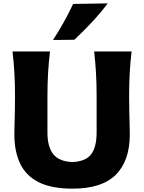

<svg xmlns="http://www.w3.org/2000/svg" viewBox="-20 -1107 857 1142"><path d="M410.6 15.1Q287.1 15.1 210.9 -22.9Q134.8 -61 100.1 -133.3Q65.4 -205.6 65.4 -308.6Q65.4 -330.1 66.4 -366.2Q67.4 -402.3 68.4 -445.8Q69.3 -489.3 69.3 -532.7Q69.3 -610.8 65.7 -672.6Q62 -734.4 54.7 -800.8H277.3Q269.5 -734.4 265.9 -672.6Q262.2 -610.8 262.2 -532.7V-319.3Q262.2 -232.9 297.1 -189.7Q332 -146.5 409.7 -143.1Q489.7 -146.5 522.2 -189.5Q554.7 -232.4 554.7 -319.3V-532.7Q554.7 -610.8 551 -672.6Q547.4 -734.4 540 -800.8H762.7Q754.9 -734.4 751.5 -672.6Q748 -610.8 748 -532.7Q748 -489.3 749 -445.1Q750 -400.9 751 -364.7Q752 -328.6 752 -308.1Q752 -150.9 669.2 -67.9Q586.4 15.1 410.6 15.1ZM295.4 -869.1Q330.1 -922.9 359.9 -976.3Q389.6 -1029.8 415 -1083.5L620.6 -1086.9Q578.6 -1030.8 528.1 -976.6Q477.5 -922.4 422.4 -870.6Z"/></svg>

Font: Pinar-DS1-FD Bold
Style: Regular
Weight: 700
Designer: Amin Abedi
Version: Version 2.000